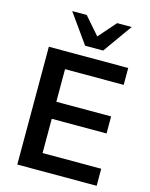

<svg xmlns="http://www.w3.org/2000/svg" viewBox="-136 -1024 867 1110"><g transform="rotate(15 297.5 -469.5)"><path d="M78 0V-705H553V-604H202V-409H530V-307H202V-102H553V0ZM279 -765 155 -939H242L333 -835L424 -939H511L387 -765Z"/></g></svg>

Font: Mulish ExtraLight
Style: Regular
Weight: 200
Designer: Vernon Adams
Foundry: Vernon Adams
Version: Version 3.603